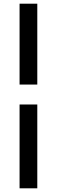

<svg xmlns="http://www.w3.org/2000/svg" viewBox="-20 -770 308 1040"><path d="M86 -312V-750H182V-312ZM86 250V-204H182V250Z"/></svg>

Font: Source Sans 3
Style: Bold
Weight: 700
Designer: Paul D. Hunt
Foundry: Adobe
Version: Version 3.052;hotconv 1.1.0;makeotfexe 2.6.0